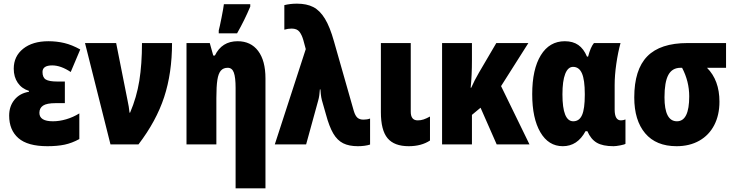

<svg xmlns="http://www.w3.org/2000/svg" viewBox="-20 -788 4005 1048"><path d="M334 -225H284Q235 -225 215 -211.5Q195 -198 195 -172Q195 -126 269 -126Q304 -126 341.5 -137Q379 -148 413 -169V-29Q373 -7 333 1.5Q293 10 239 10Q131 10 80.5 -34Q30 -78 30 -157Q30 -208 59 -243.5Q88 -279 138 -287V-292Q99 -304 77 -336Q55 -368 55 -413Q55 -481 106.5 -522Q158 -563 244 -563Q290 -563 331.5 -553Q373 -543 418 -518L366 -395Q312 -431 265 -431Q212 -431 212 -395Q212 -365 230 -354Q248 -343 293 -343H334Z M614 -553 676 -241Q684 -205 687 -173H690Q726 -257 740.5 -347.5Q755 -438 755 -553H919Q919 -389 876 -258Q833 -127 736 0H583L444 -553Z M1429 -360V240H1266V-308Q1266 -365 1256.5 -391.5Q1247 -418 1223 -418Q1199 -418 1185.5 -402.5Q1172 -387 1166.5 -352Q1161 -317 1161 -253V0H998V-553H1125L1144 -485H1153Q1191 -563 1277 -563Q1349 -563 1389 -510Q1429 -457 1429 -360ZM1174 -622Q1179 -640 1189.5 -693Q1200 -746 1202 -765H1346V-752Q1315 -678 1274 -606H1174Z M1649 -520 1636 -568Q1628 -597 1614.5 -614.5Q1601 -632 1572 -632Q1552 -632 1532 -626V-760Q1564 -768 1601 -768Q1654 -768 1690 -749.5Q1726 -731 1753.5 -686Q1781 -641 1803 -562L1911 -183Q1919 -156 1931 -145.5Q1943 -135 1964 -135Q1984 -135 2000 -141V1Q1972 10 1933 10Q1885 10 1853 -6Q1821 -22 1799 -59.5Q1777 -97 1759 -164L1737 -241Q1733 -256 1731 -275.5Q1729 -295 1729 -300H1726Q1724 -264 1717 -240L1651 0H1480Z M2222 -178Q2222 -131 2260 -131Q2277 -131 2292 -136Q2307 -141 2327 -152V-21Q2280 10 2211 10Q2132 10 2095.5 -33.5Q2059 -77 2059 -176V-553H2222Z M2715 -318 2870 0H2691L2603 -200L2556 -161V0H2393V-553H2556V-459Q2556 -376 2549 -309H2552Q2570 -350 2594 -391L2689 -553H2864Z M2885 -274Q2885 -410 2932 -486.5Q2979 -563 3063 -563Q3107 -563 3136.5 -542.5Q3166 -522 3184 -479H3190Q3204 -532 3222 -553H3367Q3353 -502 3344 -439.5Q3335 -377 3335 -324V-190Q3335 -131 3369 -131Q3382 -131 3394 -136V-3Q3389 1 3365.5 5.5Q3342 10 3329 10Q3270 10 3237.5 -9Q3205 -28 3186 -72H3176Q3132 10 3052 10Q2974 10 2929.5 -66Q2885 -142 2885 -274ZM3172 -270V-275Q3172 -352 3156.5 -387.5Q3141 -423 3108 -423Q3080 -423 3065 -384.5Q3050 -346 3050 -273Q3050 -126 3109 -126Q3142 -126 3157 -160Q3172 -194 3172 -270Z M3673 10Q3561 10 3501.5 -60.5Q3442 -131 3442 -256Q3442 -408 3513 -480.5Q3584 -553 3733 -553H3943V-418H3839Q3907 -350 3907 -233Q3907 -160 3878.5 -105Q3850 -50 3797 -20Q3744 10 3673 10ZM3675 -126Q3742 -126 3742 -262Q3742 -344 3703 -418H3695Q3649 -418 3628 -379Q3607 -340 3607 -257Q3607 -126 3675 -126Z"/></svg>

Font: Noto Sans UI CondBlack
Style: Regular
Weight: 900
Width: 3
Designer: Monotype Design Team
Foundry: Monotype Imaging Inc.
Version: Version 1.001